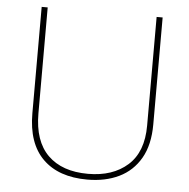

<svg xmlns="http://www.w3.org/2000/svg" viewBox="-52 -765 816 827"><g transform="rotate(5 356.0 -352.0)"><path d="M618 -252Q618 -163 584.5 -105Q551 -47 492 -18.5Q433 10 355 10Q231 10 163 -57Q95 -124 95 -254V-714H121V-256Q121 -136 182.5 -75.5Q244 -15 356 -15Q463 -15 527.5 -72.5Q592 -130 592 -244V-714H618Z"/></g></svg>

Font: Noto Sans Devanagari Thin
Style: Regular
Weight: 100
Designer: Jelle Bosma - Monotype Design Team
Foundry: Monotype Imaging Inc.
Version: Version 2.004; ttfautohint (v1.8.4.7-5d5b)